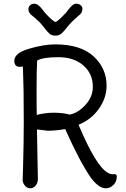

<svg xmlns="http://www.w3.org/2000/svg" viewBox="-20 -1004 676 1034"><path d="M179 -307 184 -41Q184 -19 172 -4.5Q160 10 143 10Q126 10 114 -4.5Q102 -19 102 -34.5Q102 -50 104 -98Q108 -240 108 -345.5Q108 -451 107 -510.5Q106 -570 104.5 -604.5Q103 -639 103 -646Q91 -644 87 -644Q57 -644 57 -677Q57 -718 136 -741.5Q215 -765 277 -765Q414 -765 484 -700.5Q554 -636 554 -542Q554 -478 513.5 -419.5Q473 -361 403 -332Q497 -109 560 -74Q578 -64 588 -66Q609 -69 609 -54Q609 -26 591 -8Q573 10 550 10Q512 10 470 -46Q410 -132 331 -309Q283 -300 236 -300ZM480 -536Q480 -607 429 -651.5Q378 -696 294.5 -696Q211 -696 180 -678Q177 -626 177 -517Q177 -408 178 -385Q223 -397 270 -397Q317 -397 356 -387Q401 -396 440.5 -439.5Q480 -483 480 -536ZM146 -926Q133 -940 133 -953.5Q133 -967 142 -975.5Q151 -984 163.5 -984Q176 -984 186.5 -976Q197 -968 209.5 -951.5Q222 -935 223 -934Q268 -886 278.5 -886Q289 -886 334 -934Q335 -935 348 -952Q372 -984 389 -984Q406 -984 415 -975.5Q424 -967 424 -956.5Q424 -946 420 -938.5Q416 -931 411 -926.5Q406 -922 393 -910.5Q380 -899 368 -887.5Q356 -876 338 -853Q320 -830 308 -821Q296 -812 278 -812Q260 -812 248.5 -821Q237 -830 219.5 -853Q202 -876 190 -887.5Q178 -899 164.5 -910.5Q151 -922 146 -926Z"/></svg>

Font: Delius
Style: Regular
Weight: 400
Designer: Natalia Raices
Foundry: Natalia Raices
Version: Version 1.001